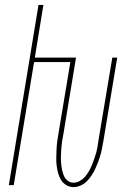

<svg xmlns="http://www.w3.org/2000/svg" viewBox="-20 -755 540 783"><path d="M280 8Q264 8 250.5 0Q237 -8 229 -21Q221 -34 217 -49Q213 -64 211 -79.5Q209 -95 209.5 -111Q210 -127 210.5 -143Q211 -159 213 -175.5Q215 -192 218 -208L267 -502H119L36 0H16L137 -735H157L122 -520H290L238 -205Q235 -191 233 -177Q231 -163 230 -149Q229 -135 228.5 -120.5Q228 -106 229 -92.5Q230 -79 232.5 -65.5Q235 -52 240 -39.5Q245 -27 255.5 -18.5Q266 -10 280 -10Q293 -10 305.5 -17Q318 -24 327 -34.5Q336 -45 343 -57.5Q350 -70 355 -82.5Q360 -95 364.5 -107.5Q369 -120 372.5 -133Q376 -146 378 -159Q380 -172 382 -185L438 -520H458L402 -182Q399 -167 396.5 -152.5Q394 -138 390 -124Q386 -110 380.5 -95.5Q375 -81 369 -67.5Q363 -54 354 -40.5Q345 -27 334.5 -16Q324 -5 309 1.5Q294 8 280 8Z"/></svg>

Font: Iosevka Term Curly Thin
Style: Italic
Weight: 100
Italic angle: -9°
Designer: Belleve Invis
Foundry: Belleve Invis
Version: Version 32.3.0